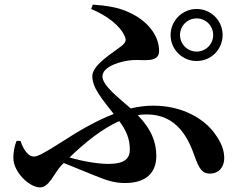

<svg xmlns="http://www.w3.org/2000/svg" viewBox="-20 -784 1040 834"><path d="M834 -519C897 -519 947 -569 947 -632C947 -694 897 -745 834 -745C772 -745 721 -694 721 -632C721 -569 772 -519 834 -519ZM834 -560C794 -560 762 -592 762 -632C762 -672 794 -704 834 -704C874 -704 906 -672 906 -632C906 -592 874 -560 834 -560ZM154 30C194 30 215 -32 247 -66L257 -76L385 -24C440 -2 473 11 523 11C614 11 659 -33 659 -107C659 -168 636 -225 578 -284C591 -286 604 -287 617 -287C749 -287 798 -184 826 -104C843 -56 856 -30 892 -30C935 -30 954 -64 954 -96C954 -132 942 -164 912 -205C867 -267 774 -325 646 -325C613 -325 581 -321 548 -313C494 -360 425 -413 425 -452C425 -497 509 -520 557 -523C603 -526 671 -509 671 -563C671 -632 618 -695 543 -729C497 -752 440 -760 383 -764L376 -745C443 -717 501 -674 521 -628C529 -612 528 -601 510 -586C470 -554 381 -503 381 -453C381 -402 424 -353 474 -289C396 -259 320 -214 249 -168C164 -114 143 -104 126 -104C105 -104 83 -130 69 -172H52C43 -151 38 -123 38 -98C38 -37 107 30 154 30ZM498 -258C528 -218 544 -182 544 -134C544 -97 523 -72 451 -72C404 -72 336 -84 282 -100C348 -164 422 -224 498 -258Z"/></svg>

Font: Source Han Serif CN
Style: Bold
Weight: 700
Designer: Ryoko NISHIZUKA 西塚涼子 (kana & ideographs); Frank Grießhammer (Latin, Greek & Cyrillic); Wenlong ZHANG 张文龙 (bopomofo); San
Foundry: Adobe
Version: Version 2.003;hotconv 1.1.1;makeotfexe 2.6.0